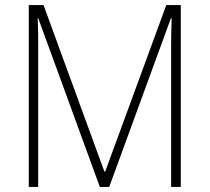

<svg xmlns="http://www.w3.org/2000/svg" viewBox="-20 -734 823 754"><path d="M372 0H409L651 -662H654C653 -617 652 -586 652 -562V0H690V-714H633L393 -60H390L151 -714H93V0H130V-560C130 -589 130 -618 128 -663H130Z"/></svg>

Font: Noto Sans SemiCondensed ExtraLight
Style: Regular
Weight: 200
Width: 4
Designer: Monotype Design Team
Foundry: Monotype Imaging Inc.
Version: Version 2.013